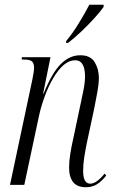

<svg xmlns="http://www.w3.org/2000/svg" viewBox="-20 -776 489 806"><path d="M340 10Q304 10 287 -11.5Q270 -33 270 -73Q270 -98 275 -130Q280 -162 289 -201L319 -343Q323 -361 330 -395.5Q337 -430 337 -457Q337 -471 334 -486Q331 -501 322 -512Q313 -523 295 -523Q270 -523 247 -503Q224 -483 204 -449Q184 -415 168.5 -373.5Q153 -332 144 -291L82 0H22L116 -443Q119 -459 121 -471Q123 -483 123 -491Q123 -509 115 -517.5Q107 -526 81 -526H71L72 -536H192L161 -383H163Q198 -470 235 -507Q272 -544 317 -544Q360 -544 377.5 -515Q395 -486 395 -449Q395 -424 389 -391Q383 -358 376 -323L345 -178Q338 -145 333.5 -114.5Q329 -84 329 -58Q329 -5 359 -5Q385 -5 419 -47L426 -39Q405 -13 385.5 -1.5Q366 10 340 10ZM258 -604Q284 -635 309 -675.5Q334 -716 355 -756H415V-747Q401 -727 376 -699.5Q351 -672 321.5 -644Q292 -616 266 -596H257Z"/></svg>

Font: Noto Serif Display ExtraCondensed Light
Style: Italic
Weight: 300
Width: 2
Italic angle: -12°
Designer: Monotype Design Team
Foundry: Monotype Imaging Inc.
Version: Version 2.009